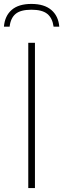

<svg xmlns="http://www.w3.org/2000/svg" viewBox="-49 -958 322 978"><path d="M95 0V-740H129V0ZM111 -938Q176.5 -938 212.5 -907.2Q248.5 -876.5 253 -822H224Q218 -866 192 -887.2Q166 -908.5 111 -908.5Q56 -908.5 30.5 -887.2Q5 -866 0 -822H-29Q-24.5 -877 10.5 -907.5Q45.5 -938 111 -938Z"/></svg>

Font: Encode Sans Thin
Style: Regular
Weight: 250
Designer: Multiple Designers
Foundry: Impallari Type
Version: Version 2.000